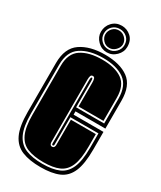

<svg xmlns="http://www.w3.org/2000/svg" viewBox="-195 -829 761 907"><g transform="rotate(30 185.0 -375.5)"><path d="M189 10Q128 10 87.5 -6.5Q47 -23 27 -65.5Q7 -108 7 -186V-453Q7 -534 57 -568.5Q107 -603 189 -603Q271 -603 317.5 -569Q364 -535 364 -453V-301H201V-283H364V-187Q364 -108 345.5 -65.5Q327 -23 288.5 -6.5Q250 10 189 10ZM189 -8Q244 -8 278.5 -23Q313 -38 330 -77Q347 -116 347 -187V-265H194V-116Q194 -108 188 -108Q183 -108 183 -116V-460Q183 -478 189 -478Q194 -478 194 -460V-319H347V-453Q347 -525 305 -555Q263 -585 189 -585Q115 -585 69.5 -555Q24 -525 24 -453V-186Q24 -116 42.5 -77Q61 -38 97.5 -23Q134 -8 189 -8ZM189 -17Q136 -17 101.5 -31Q67 -45 50 -82Q33 -119 33 -186V-453Q33 -520 75.5 -548Q118 -576 189 -576Q259 -576 298.5 -548.5Q338 -521 338 -453V-328H202V-460Q202 -471 199.5 -479Q197 -487 189 -487Q180 -487 177.5 -479Q175 -471 175 -460V-117Q175 -112 178 -106.5Q181 -101 188 -101Q196 -101 199 -106.5Q202 -112 202 -117V-256H338V-187Q338 -120 322.5 -83Q307 -46 274.5 -31.5Q242 -17 189 -17ZM189 -616Q160 -616 138.5 -637.5Q117 -659 117 -687Q117 -718 137.5 -739.5Q158 -761 189 -761Q218 -761 239.5 -741.5Q261 -722 261 -687Q261 -659 239.5 -637.5Q218 -616 189 -616ZM189 -632Q212 -632 228.5 -648.5Q245 -665 245 -687Q245 -713 228.5 -728Q212 -743 189 -743Q165 -743 149 -727Q133 -711 133 -687Q133 -665 149 -648.5Q165 -632 189 -632ZM189 -640Q168 -640 154.5 -655Q141 -670 141 -687Q141 -706 154.5 -720.5Q168 -735 189 -735Q208 -735 222.5 -720.5Q237 -706 237 -687Q237 -670 222.5 -655Q208 -640 189 -640Z"/></g></svg>

Font: Alumni Sans Collegiate One
Style: Regular
Weight: 400
Designer: Robert E. Leuschke
Foundry: Robert E. Leuschke
Version: Version 1.100